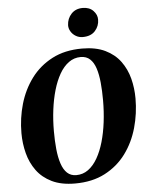

<svg xmlns="http://www.w3.org/2000/svg" viewBox="-64 -1035 847 1096"><g transform="rotate(-5 360.0 -487.0)"><path d="M321.5 11Q243 11 189 -15.2Q135 -41.5 102.5 -86Q70 -130.5 55.5 -186.5Q41 -242.5 41 -302Q41 -387.5 64.2 -468Q87.5 -548.5 135.2 -612.8Q183 -677 255.8 -715Q328.5 -753 427.5 -753Q506 -753 559.8 -727Q613.5 -701 646 -656.8Q678.5 -612.5 692.8 -557.2Q707 -502 707 -443Q707 -356.5 684 -275Q661 -193.5 613.5 -129.2Q566 -65 493.2 -27Q420.5 11 321.5 11ZM332.5 -36Q370.5 -36 400.8 -58Q431 -80 453.8 -119.5Q476.5 -159 491.5 -211Q506.5 -263 514 -323.5Q521.5 -384 521.5 -448Q521.5 -503 517 -550Q512.5 -597 501.2 -631.8Q490 -666.5 469.2 -686Q448.5 -705.5 415.5 -705.5Q377.5 -705.5 347 -683.2Q316.5 -661 294 -621.8Q271.5 -582.5 256.5 -530.8Q241.5 -479 234 -419.5Q226.5 -360 226.5 -297.5Q226.5 -241.5 231.2 -193.8Q236 -146 247.8 -110.5Q259.5 -75 280.2 -55.5Q301 -36 332.5 -36ZM437.5 -818Q416 -818 398 -828.8Q380 -839.5 369.8 -856.8Q359.5 -874 360 -893Q361.5 -930.5 386 -957Q410.5 -983.5 451.5 -983.5Q490 -983.5 512 -960.5Q534 -937.5 533.5 -909.5Q533.5 -873 509 -845.5Q484.5 -818 437.5 -818Z"/></g></svg>

Font: Merriweather 72pt Black
Style: Italic
Weight: 900
Italic angle: -7.8°
Version: Version 2.101